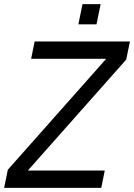

<svg xmlns="http://www.w3.org/2000/svg" viewBox="-51 -911 650 931"><path d="M-31 0 -13 -88 464 -626H100L117 -710H579L561 -622L84 -84H457L440 0ZM329 -793 349 -891H437L417 -793Z"/></svg>

Font: Geist
Style: Italic
Weight: 400
Italic angle: -12°
Designer: Basement.studio, Andrés Briganti, Mateo Zaragoza
Foundry: Basement.studio, Vercel, Andrés Briganti, Guido Ferreyra, Mateo Zaragoza
Version: Version 1.500